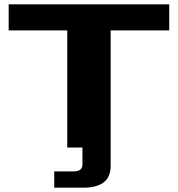

<svg xmlns="http://www.w3.org/2000/svg" viewBox="-20 -680 820 885"><path d="M20 -540V-660H760V-540H490V0H290V-540ZM230 110H320Q360 110 360 78V0H490V85Q490 185 365 185H230Z"/></svg>

Font: Xolonium
Style: Bold
Weight: 700
Designer: Severin Meyer
Version: Version 4.2